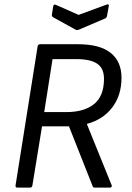

<svg xmlns="http://www.w3.org/2000/svg" viewBox="-20 -857 601 877"><path d="M59 0Q50 0 51 -10L152 -646Q154 -655 163 -655H336Q436 -655 485.5 -615.5Q535 -576 535 -502Q535 -422 493 -366.5Q451 -311 377 -291V-290L490 -11Q492 -7 489.5 -3.5Q487 0 482 0H414Q404 0 403 -7L295 -280H172L128 -10Q126 0 118 0ZM182 -345H283Q364 -345 409.5 -381.5Q455 -418 455 -497Q455 -545 424 -566Q393 -587 329 -587H220ZM467 -836Q472 -838 475 -836.5Q478 -835 477 -830L469 -785Q467 -776 461 -773L339 -721Q333 -718 326 -721L223 -778Q216 -782 217 -790L223 -828Q225 -839 235 -835L339 -789Z"/></svg>

Font: Sofia Sans Semi Condensed
Style: Italic
Weight: 400
Italic angle: -9°
Designer: Botio Nikoltchev, Ani Petrova
Foundry: lettersoup
Version: Version 4.101